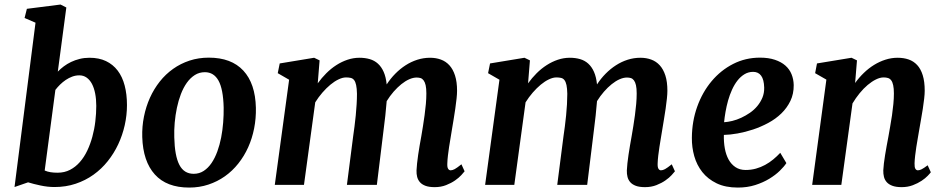

<svg xmlns="http://www.w3.org/2000/svg" viewBox="-20 -826 4225 858"><path d="M138.7 -724.6 89.8 -745.6 100.1 -786.6 250.5 -805.7 276.4 -792.5 238.3 -505.9Q250 -518.1 264.9 -529.3Q279.8 -540.5 297.6 -549.1Q315.4 -557.6 335.9 -562.7Q356.4 -567.9 379.9 -567.9Q422.4 -567.9 453.6 -553Q484.9 -538.1 505.9 -510.5Q526.9 -482.9 537.1 -443.8Q547.4 -404.8 547.4 -356.4Q547.4 -311.5 537.4 -266.6Q527.3 -221.7 508.3 -181.2Q489.3 -140.6 461.4 -105.7Q433.6 -70.8 397.7 -45.2Q361.8 -19.5 318.1 -4.9Q274.4 9.8 223.6 9.8Q192.9 9.8 160.9 2.9Q128.9 -3.9 105.5 -11.2L44.9 9.8ZM179.7 -64Q191.9 -58.6 206.1 -56.4Q220.2 -54.2 237.3 -54.2Q268.1 -54.2 292.7 -66.9Q317.4 -79.6 336.7 -101.6Q356 -123.5 369.9 -152.8Q383.8 -182.1 392.8 -215.3Q401.9 -248.5 406 -283.9Q410.2 -319.3 410.2 -353Q410.2 -382.8 405.3 -408Q400.4 -433.1 390.9 -451.2Q381.3 -469.2 367.2 -479.2Q353 -489.3 334.5 -489.3Q317.9 -489.3 302.7 -483.6Q287.6 -478 273.9 -468.8Q260.3 -459.5 248.5 -448Q236.8 -436.5 227.5 -424.3Z M615.7 -213.4Q614.3 -260.3 623.3 -304.9Q632.3 -349.6 650.1 -389.2Q668 -428.7 694.1 -461.7Q720.2 -494.6 753.7 -518.3Q787.1 -542 827.1 -555.2Q867.2 -568.4 913.1 -568.4Q1013.7 -568.4 1067.4 -510.5Q1121.1 -452.6 1123.5 -344.2Q1124.5 -297.4 1115.7 -252.4Q1106.9 -207.5 1089.1 -168Q1071.3 -128.4 1044.9 -95.2Q1018.6 -62 985.1 -38.3Q951.7 -14.6 911.4 -1.2Q871.1 12.2 825.7 12.2Q724.6 12.2 671.9 -46.4Q619.1 -105 615.7 -213.4ZM845.7 -49.3Q870.6 -49.3 890.4 -62.3Q910.2 -75.2 925.3 -97.4Q940.4 -119.6 951.2 -149.2Q961.9 -178.7 968.3 -211.4Q974.6 -244.1 977.3 -278.6Q980 -313 979.5 -345.2Q977.5 -427.7 956.5 -465.6Q935.5 -503.4 895.5 -503.4Q870.6 -503.4 850.6 -490.7Q830.6 -478 814.9 -456.1Q799.3 -434.1 788.3 -405.3Q777.3 -376.5 770.5 -344Q763.7 -311.5 760.7 -277.8Q757.8 -244.1 758.8 -212.4Q760.7 -129.4 781.5 -89.4Q802.2 -49.3 845.7 -49.3Z M1272 -469.7 1221.2 -499 1230 -542.5 1383.8 -567.9 1408.2 -556.2 1399.9 -453.6Q1417 -477.5 1438 -498.5Q1459 -519.5 1482.9 -534.9Q1506.8 -550.3 1533 -559.1Q1559.1 -567.9 1586.4 -567.9Q1611.3 -567.9 1632.3 -561.8Q1653.3 -555.7 1668.9 -541.5Q1684.6 -527.3 1694.6 -504.6Q1704.6 -481.9 1708 -448.7Q1725.1 -475.1 1746.6 -496.8Q1768.1 -518.6 1792.7 -534.4Q1817.4 -550.3 1845 -559.1Q1872.6 -567.9 1901.9 -567.9Q1928.2 -567.9 1950.2 -559.8Q1972.2 -551.8 1988.3 -534.2Q2004.4 -516.6 2013.4 -488.5Q2022.5 -460.4 2022.5 -420.4Q2022.5 -406.2 2020.3 -385.3Q2018.1 -364.3 2014.6 -340.6Q2011.2 -316.9 2007.1 -292.2Q2002.9 -267.6 1999.5 -246.6Q1996.6 -227.5 1993.2 -208Q1989.7 -188.5 1986.8 -168.9Q1983.9 -149.4 1981.7 -131.1Q1979.5 -112.8 1979 -96.7Q1978 -79.1 1982.4 -72Q1986.8 -64.9 1993.7 -64.9Q2002 -64.9 2012 -70.3Q2022 -75.7 2042 -91.8L2056.2 -60.5Q2052.2 -55.2 2041.5 -43.5Q2030.8 -31.7 2013.7 -19.8Q1996.6 -7.8 1973.6 1.2Q1950.7 10.3 1922.4 10.3Q1897.5 10.3 1881.6 4.4Q1865.7 -1.5 1856.7 -11.7Q1847.7 -22 1844.2 -35.4Q1840.8 -48.8 1841.3 -64.5Q1841.8 -78.1 1843.8 -95.9Q1845.7 -113.8 1848.6 -133.8Q1851.6 -153.8 1855.2 -175.3Q1858.9 -196.8 1862.8 -217.8Q1866.2 -237.8 1870.1 -262Q1874 -286.1 1877.4 -311.3Q1880.9 -336.4 1883.1 -361.3Q1885.3 -386.2 1885.3 -408.2Q1885.3 -431.2 1882.1 -445.1Q1878.9 -459 1873 -466.8Q1867.2 -474.6 1859.4 -477.1Q1851.6 -479.5 1841.8 -479.5Q1826.2 -479.5 1808.6 -471.7Q1791 -463.9 1773.4 -449.7Q1755.9 -435.5 1739 -416.3Q1722.2 -397 1708 -374Q1705.6 -342.8 1701.9 -309.3Q1698.2 -275.9 1694.3 -246.6L1664.1 0H1530.3L1558.1 -216.3Q1561 -236.8 1564.2 -261Q1567.4 -285.2 1569.8 -310.3Q1572.3 -335.4 1573.7 -360.1Q1575.2 -384.8 1575.2 -406.7Q1574.7 -431.2 1571.5 -445.8Q1568.4 -460.4 1562.5 -468Q1556.6 -475.6 1547.6 -477.8Q1538.6 -480 1526.4 -480Q1511.2 -480 1493.2 -471.4Q1475.1 -462.9 1456.8 -447.8Q1438.5 -432.6 1420.9 -412.4Q1403.3 -392.1 1388.7 -368.7L1338.4 0H1208Z M2211.9 -469.7 2161.1 -499 2169.9 -542.5 2323.7 -567.9 2348.1 -556.2 2339.8 -453.6Q2356.9 -477.5 2377.9 -498.5Q2398.9 -519.5 2422.9 -534.9Q2446.8 -550.3 2472.9 -559.1Q2499 -567.9 2526.4 -567.9Q2551.3 -567.9 2572.3 -561.8Q2593.3 -555.7 2608.9 -541.5Q2624.5 -527.3 2634.5 -504.6Q2644.5 -481.9 2647.9 -448.7Q2665 -475.1 2686.5 -496.8Q2708 -518.6 2732.7 -534.4Q2757.3 -550.3 2784.9 -559.1Q2812.5 -567.9 2841.8 -567.9Q2868.2 -567.9 2890.1 -559.8Q2912.1 -551.8 2928.2 -534.2Q2944.3 -516.6 2953.4 -488.5Q2962.4 -460.4 2962.4 -420.4Q2962.4 -406.2 2960.2 -385.3Q2958 -364.3 2954.6 -340.6Q2951.2 -316.9 2947 -292.2Q2942.9 -267.6 2939.5 -246.6Q2936.5 -227.5 2933.1 -208Q2929.7 -188.5 2926.8 -168.9Q2923.8 -149.4 2921.6 -131.1Q2919.4 -112.8 2918.9 -96.7Q2918 -79.1 2922.4 -72Q2926.8 -64.9 2933.6 -64.9Q2941.9 -64.9 2951.9 -70.3Q2961.9 -75.7 2981.9 -91.8L2996.1 -60.5Q2992.2 -55.2 2981.4 -43.5Q2970.7 -31.7 2953.6 -19.8Q2936.5 -7.8 2913.6 1.2Q2890.6 10.3 2862.3 10.3Q2837.4 10.3 2821.5 4.4Q2805.7 -1.5 2796.6 -11.7Q2787.6 -22 2784.2 -35.4Q2780.8 -48.8 2781.2 -64.5Q2781.7 -78.1 2783.7 -95.9Q2785.6 -113.8 2788.6 -133.8Q2791.5 -153.8 2795.2 -175.3Q2798.8 -196.8 2802.7 -217.8Q2806.2 -237.8 2810.1 -262Q2814 -286.1 2817.4 -311.3Q2820.8 -336.4 2823 -361.3Q2825.2 -386.2 2825.2 -408.2Q2825.2 -431.2 2822 -445.1Q2818.8 -459 2813 -466.8Q2807.1 -474.6 2799.3 -477.1Q2791.5 -479.5 2781.7 -479.5Q2766.1 -479.5 2748.5 -471.7Q2731 -463.9 2713.4 -449.7Q2695.8 -435.5 2679 -416.3Q2662.1 -397 2647.9 -374Q2645.5 -342.8 2641.8 -309.3Q2638.2 -275.9 2634.3 -246.6L2604 0H2470.2L2498 -216.3Q2501 -236.8 2504.2 -261Q2507.3 -285.2 2509.8 -310.3Q2512.2 -335.4 2513.7 -360.1Q2515.1 -384.8 2515.1 -406.7Q2514.6 -431.2 2511.5 -445.8Q2508.3 -460.4 2502.4 -468Q2496.6 -475.6 2487.5 -477.8Q2478.5 -480 2466.3 -480Q2451.2 -480 2433.1 -471.4Q2415 -462.9 2396.7 -447.8Q2378.4 -432.6 2360.8 -412.4Q2343.3 -392.1 2328.6 -368.7L2278.3 0H2147.9Z M3071.8 -210Q3072.3 -284.2 3095.7 -349.4Q3119.1 -414.6 3160.2 -463.4Q3201.2 -512.2 3256.3 -540.3Q3311.5 -568.4 3376 -568.4Q3414.6 -568.4 3442.9 -558.8Q3471.2 -549.3 3489.7 -533Q3508.3 -516.6 3517.3 -494.1Q3526.4 -471.7 3526.9 -445.8Q3527.3 -406.7 3512.2 -375.2Q3497.1 -343.8 3471.7 -319.1Q3446.3 -294.4 3413.1 -276.6Q3379.9 -258.8 3345.2 -247.3Q3310.5 -235.8 3276.4 -229.7Q3242.2 -223.6 3214.8 -223.1Q3213.9 -191.4 3219 -163.1Q3224.1 -134.8 3235.8 -113.3Q3247.6 -91.8 3266.6 -79.1Q3285.6 -66.4 3312 -66.4Q3336.4 -66.4 3358.2 -72.5Q3379.9 -78.6 3399.2 -89.1Q3418.5 -99.6 3435.3 -113.5Q3452.1 -127.4 3466.8 -143.1L3494.1 -97.2Q3483.9 -81.5 3464.6 -62.7Q3445.3 -43.9 3417.7 -27.1Q3390.1 -10.3 3354.7 1Q3319.3 12.2 3277.3 12.2Q3221.7 12.2 3182.4 -6.8Q3143.1 -25.9 3118.4 -57.1Q3093.8 -88.4 3082.5 -128.2Q3071.3 -168 3071.8 -210ZM3215.8 -279.8Q3232.4 -280.8 3252.4 -285.6Q3272.5 -290.5 3292.5 -299.8Q3312.5 -309.1 3331.3 -322Q3350.1 -335 3364.3 -352.1Q3378.4 -369.1 3387 -389.6Q3395.5 -410.2 3395 -434.6Q3394 -470.7 3381.3 -487.8Q3368.7 -504.9 3345.7 -504.9Q3324.2 -504.9 3306.6 -494.1Q3289.1 -483.4 3275.4 -465.8Q3261.7 -448.2 3251.2 -425Q3240.7 -401.9 3233.6 -376.7Q3226.6 -351.6 3222.2 -326.4Q3217.8 -301.3 3215.8 -279.8Z M3672.9 -470.2 3622.6 -499 3630.9 -542.5 3785.2 -567.9 3809.6 -556.2 3801.3 -455.1Q3818.8 -479.5 3840.3 -500.2Q3861.8 -521 3886 -535.9Q3910.2 -550.8 3936.8 -559.3Q3963.4 -567.9 3991.2 -567.9Q4018.1 -567.9 4040.3 -560.3Q4062.5 -552.7 4078.6 -535.4Q4094.7 -518.1 4103.5 -489.7Q4112.3 -461.4 4112.3 -420.4Q4112.3 -406.2 4109.9 -385Q4107.4 -363.8 4103.8 -339.8Q4100.1 -315.9 4095.7 -291.5Q4091.3 -267.1 4087.9 -246.6Q4085 -228 4081.3 -208Q4077.6 -188 4074.7 -168.5Q4071.8 -148.9 4069.6 -130.6Q4067.4 -112.3 4066.9 -96.2Q4066.4 -78.6 4070.6 -71.8Q4074.7 -64.9 4082 -64.9Q4089.4 -64.9 4098.6 -69.6Q4107.9 -74.2 4125.5 -87.4L4139.6 -56.2Q4136.2 -51.3 4125.7 -40.3Q4115.2 -29.3 4098.4 -18.1Q4081.5 -6.8 4059.1 1.7Q4036.6 10.3 4009.3 10.3Q3984.4 10.3 3968.3 4.4Q3952.1 -1.5 3942.9 -11.7Q3933.6 -22 3930.2 -35.6Q3926.8 -49.3 3927.2 -64.9Q3927.7 -78.1 3929.9 -95.9Q3932.1 -113.8 3935.3 -133.5Q3938.5 -153.3 3942.4 -174.6Q3946.3 -195.8 3950.2 -216.3Q3953.6 -236.8 3958 -261Q3962.4 -285.2 3966.1 -310.5Q3969.7 -335.9 3972.2 -361.1Q3974.6 -386.2 3974.6 -408.2Q3974.6 -431.2 3971.4 -445.3Q3968.3 -459.5 3962.6 -467Q3957 -474.6 3948.5 -477.3Q3939.9 -480 3928.7 -480Q3912.6 -480 3894.3 -470.9Q3876 -461.9 3857.4 -446.3Q3838.9 -430.7 3821.5 -409.4Q3804.2 -388.2 3789.6 -363.8L3739.7 0H3609.4Z"/></svg>

Font: Merriweather Bold
Style: Italic
Weight: 700
Italic angle: -7°
Designer: Eben Sorkin ( eben@eyebytes.com )
Foundry: Eben Sorkin ( eben@eyebytes.com )
Version: Version 1.5; ttfautohint (v0.97) -l 13 -r 13 -G 200 -x 24 -f